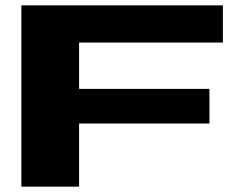

<svg xmlns="http://www.w3.org/2000/svg" viewBox="-20 -695 913 715"><path d="M59.5 0V-675H810V-536.5H274.5V-364H760V-235H274.5V0Z"/></svg>

Font: Anybody UltraExpanded Regular
Style: Bold
Weight: 700
Width: 9
Designer: Tyler Finck
Foundry: Etcetera Type Company
Version: Version 1.010; ttfautohint (v1.8.3) -l 8 -r 50 -G 200 -x 14 